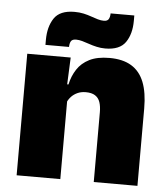

<svg xmlns="http://www.w3.org/2000/svg" viewBox="-50 -730 679 775"><g transform="rotate(5 289.0 -342.0)"><path d="M535.5 0H358.5V-283Q358.5 -306.5 352.8 -323.5Q347 -340.5 333 -349.5Q319 -358.5 295 -358.5Q276.5 -358.5 262 -352Q247.5 -345.5 237.2 -334.8Q227 -324 221 -310.5L194 -383.5H222.5Q230 -418 247.8 -445.2Q265.5 -472.5 297.2 -488.5Q329 -504.5 378.5 -504.5Q432.5 -504.5 467.2 -483.5Q502 -462.5 518.8 -420.2Q535.5 -378 535.5 -313.5ZM223 0H46V-492.5H222L216.5 -366L223 -348ZM357.5 -541Q339.5 -541 322.8 -544.8Q306 -548.5 291 -553.8Q276 -559 262.5 -562.8Q249 -566.5 237.5 -566.5Q223 -566.5 217.5 -558.8Q212 -551 211.5 -535V-534.5H116V-554.5Q116 -608 139.2 -642.8Q162.5 -677.5 221.5 -677.5Q241.5 -677.5 258.5 -673.8Q275.5 -670 290 -664.8Q304.5 -659.5 317.5 -655.8Q330.5 -652 342 -652Q356 -652 361.2 -660Q366.5 -668 367 -683.5V-684H463V-662.5Q463 -609 439.5 -575Q416 -541 357.5 -541Z"/></g></svg>

Font: Anek Kannada Medium ExtraBold
Style: Regular
Weight: 800
Version: Version 1.003